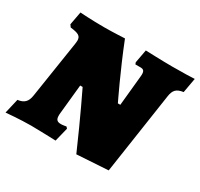

<svg xmlns="http://www.w3.org/2000/svg" viewBox="-153 -830 1064 1021"><g transform="rotate(30 379.0 -320.0)"><path d="M496 -333H481C481 -333 405 -489 341 -651C341 -651 267 -647 213 -647C140 -647 67 -652 67 -652L52 -571C55 -566 59 -562 62 -557C112 -551 128 -543 128 -513C128 -508 127 -501 126 -494L72 -145C66 -105 48 -87 9 -82L-12 8C-12 8 73 0 142 0C183 0 293 4 293 4L314 -81L306 -90C306 -90 285 -86 274 -86C250 -86 241 -95 241 -120C241 -125 241 -131 242 -137L260 -315H275C275 -315 344 -174 425 12L617 0L691 -497C697 -538 712 -554 754 -560L770 -650C770 -649 688 -647 633 -647C578 -647 469 -651 469 -651L454 -570L458 -559H488C507 -559 515 -553 515 -530C515 -526 514 -521 514 -516Z"/></g></svg>

Font: Alegreya SC Black
Style: Italic
Weight: 900
Italic angle: -7°
Designer: Juan Pablo del Peral
Foundry: Huerta Tipografica
Version: Version 2.007;PS 002.007;hotconv 1.0.88;makeotf.lib2.5.64775